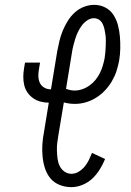

<svg xmlns="http://www.w3.org/2000/svg" viewBox="-20 -763 540 791"><path d="M274 8Q249 8 226 -1Q203 -10 188 -28Q173 -46 165.5 -69Q158 -92 155.5 -117Q153 -142 154.5 -167Q156 -192 161 -218L181 -340Q163 -340 146.5 -344.5Q130 -349 116.5 -358.5Q103 -368 93.5 -381.5Q84 -395 80 -411.5Q76 -428 76 -445.5Q76 -463 79 -481L83 -505H145L141 -481Q138 -466 138 -451Q138 -436 143.5 -423Q149 -410 161.5 -402.5Q174 -395 189 -395H190L216 -553Q220 -574 225 -595Q230 -616 238.5 -636.5Q247 -657 259 -676.5Q271 -696 288 -711.5Q305 -727 326 -735Q347 -743 368 -743Q393 -743 414 -732Q435 -721 447.5 -701.5Q460 -682 466 -659Q472 -636 474 -612Q476 -588 475.5 -563Q475 -538 471 -514Q467 -492 460 -470.5Q453 -449 441 -428.5Q429 -408 412.5 -390.5Q396 -373 376 -360.5Q356 -348 333.5 -341.5Q311 -335 289 -335Q277 -335 265.5 -336.5Q254 -338 243 -341L221 -209Q218 -192 216 -175.5Q214 -159 214.5 -142.5Q215 -126 217 -110Q219 -94 225.5 -80Q232 -66 245 -56.5Q258 -47 274 -47Q290 -47 304 -55.5Q318 -64 328.5 -76.5Q339 -89 346 -103.5Q353 -118 359 -133L413 -108Q404 -86 391 -65Q378 -44 360.5 -27.5Q343 -11 320 -1.5Q297 8 274 8ZM288 -390Q303 -390 319 -395.5Q335 -401 349 -411Q363 -421 373.5 -434Q384 -447 391.5 -462Q399 -477 403.5 -492.5Q408 -508 411 -523Q413 -535 414 -547.5Q415 -560 415.5 -572Q416 -584 416 -596Q416 -608 414.5 -619.5Q413 -631 410.5 -642.5Q408 -654 403 -664.5Q398 -675 388.5 -681.5Q379 -688 367 -688Q352 -688 338.5 -678.5Q325 -669 316 -656.5Q307 -644 300.5 -630Q294 -616 289.5 -601.5Q285 -587 281.5 -572.5Q278 -558 276 -544L252 -397Q260 -394 269 -392Q278 -390 288 -390Z"/></svg>

Font: Iosevka Slab Light
Style: Italic
Weight: 300
Italic angle: -9°
Monospace: yes
Designer: Belleve Invis
Foundry: Belleve Invis
Version: Version 11.1.1; ttfautohint (v1.8.3)